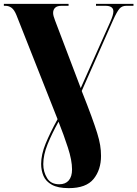

<svg xmlns="http://www.w3.org/2000/svg" viewBox="-20 -734 711 994"><path d="M336 240Q280 240 248.5 222.5Q217 205 205 176.5Q193 148 193 115Q193 66 216 10Q239 -46 278 -117L65 -656Q54 -683 40 -693.5Q26 -704 7 -704H0V-714H335V-704H299Q276 -704 265.5 -694Q255 -684 255 -667Q255 -653 265 -628L398 -278L551 -621Q567 -657 567 -675Q567 -704 525 -704H477V-714H671V-704H634Q611 -704 598 -688.5Q585 -673 566 -631L403 -263Q434 -185 453 -133Q472 -81 483 -45.5Q494 -10 498.5 17.5Q503 45 503 73Q503 145 464.5 192.5Q426 240 336 240ZM287 220Q319 220 336 200Q353 180 353 143Q353 96 331.5 30Q310 -36 283 -104Q249 -43 226.5 12.5Q204 68 204 116Q204 155 223.5 187.5Q243 220 287 220Z"/></svg>

Font: Noto Serif Display SemiCondensed Black
Style: Regular
Weight: 900
Width: 4
Designer: Monotype Design Team
Foundry: Monotype Imaging Inc.
Version: Version 2.009